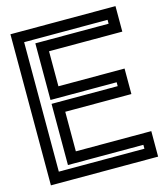

<svg xmlns="http://www.w3.org/2000/svg" viewBox="-106 -754 731 858"><g transform="rotate(-15 259.5 -324.5)"><path d="M519 0V-68V-93H494H170V-276H451H476V-301V-369V-394H451H170V-556H484H509V-581V-649V-674H484H48H23V-649V0V25H48H494H519V0ZM469 -25H73V-624H459V-606H145H120V-581V-369V-344H145H426V-326H145H120V-301V-68V-43H145H469V-25Z"/></g></svg>

Font: Gamestation DisplayOutline
Style: Regular
Weight: 400
Designer: Jonas Hecksher
Foundry: Jonas Hecksher, Playtypeª, e-types AS
Version: Version 1.003